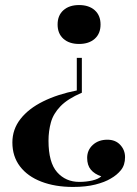

<svg xmlns="http://www.w3.org/2000/svg" viewBox="-20 -552 543 760"><path d="M304 -323V-185Q248 -161 219.5 -131.5Q191 -102 181.5 -67.5Q172 -33 172 5Q172 91 206 129.5Q240 168 294 168Q321 168 345 162.5Q369 157 381 146Q354 137 339.5 119.5Q325 102 325 73Q325 42 347.5 21.5Q370 1 405 1Q437 1 456 21.5Q475 42 475 70Q475 101 459 121Q443 141 418 155Q395 169 357.5 178.5Q320 188 269 188Q198 188 143.5 167Q89 146 59 106.5Q29 67 29 12Q29 -40 61 -81Q93 -122 150.5 -150.5Q208 -179 284 -194V-323ZM293 -532Q332 -532 355 -511.5Q378 -491 378 -455Q378 -419 355 -398.5Q332 -378 293 -378Q254 -378 231 -398.5Q208 -419 208 -455Q208 -491 231 -511.5Q254 -532 293 -532Z"/></svg>

Font: Playfair Display
Style: Bold
Weight: 700
Designer: Claus Eggers Sørensen
Foundry: Claus Eggers Sørensen
Version: Version 1.203